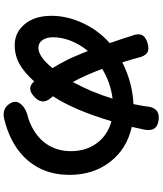

<svg xmlns="http://www.w3.org/2000/svg" viewBox="58 -880 864 1020"><g transform="rotate(90 490.0 -370.0)"><path d="M531 11Q508 -24 537 -53Q561 -79 611 -89Q699 -120 743 -182Q783 -239 783 -314Q783 -395 740.5 -452.5Q698 -510 624 -530Q564 -329 491 -219Q493 -218 495.5 -215Q498 -212 499 -210Q544 -160 487 -114Q446 -81 414 -118L413 -120Q363 -65 319 -41Q273 -16 220 -16Q155 -16 111 -66Q64 -120 64 -211Q64 -295 103 -378.5Q142 -462 209 -521L182 -600Q176 -622 172 -633Q157 -668 165 -689Q173 -711 207.5 -721.5Q242 -732 260.5 -719.5Q279 -707 287 -671Q291 -655 293 -648L311 -588Q420 -642 533 -647L542 -694Q543 -700 545 -714Q550 -788 615 -781Q686 -774 667 -697Q663 -681 662 -675L654 -638Q771 -612 839 -524Q909 -435 909 -307Q909 -158 810 -62Q735 10 611 40Q558 52 531 11ZM234 -142Q281 -142 342 -217Q326 -241 295 -301Q284 -324 263 -375Q255 -395 251 -405Q218 -366 197 -315Q178 -266 178 -221Q178 -185 193 -163.5Q208 -142 234 -142ZM416 -325Q446 -382 465 -427Q492 -495 504 -536Q420 -526 346 -481Q361 -440 381 -395Q399 -355 416 -325Z"/></g></svg>

Font: GenSenRounded2 TW B
Style: Regular
Weight: 700
Version: Version 2.000;PS 2;hotconv 16.6.51;makeotf.lib2.5.65220 DEVE